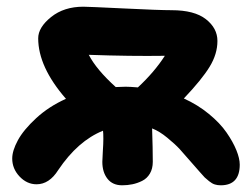

<svg xmlns="http://www.w3.org/2000/svg" viewBox="-20 -554 735 567"><path d="M340.8 -6.8Q312.5 -6.8 297.4 -26.1Q282.2 -45.4 282.2 -76.2Q282.2 -85.4 283.7 -107.7Q285.2 -129.9 285.2 -144Q285.2 -161.1 284.2 -168Q210 -138.2 151.9 -51.8Q125.5 -9.8 87.9 -9.8Q59.6 -9.8 37.8 -32.7Q16.1 -55.7 16.1 -85.9Q16.1 -108.9 32.7 -139.6Q49.3 -170.4 86.9 -205.1Q124.5 -239.7 174.8 -262.2Q92.8 -356.4 92.8 -440.9Q92.8 -473.1 130.9 -503.7Q168.9 -534.2 226.1 -534.2Q239.7 -534.2 345 -529.1Q450.2 -523.9 486.8 -523.9Q554.2 -523.9 588.1 -497.3Q622.1 -470.7 622.1 -433.1Q622.1 -394.5 599.1 -356.9Q576.2 -319.3 522.9 -263.2Q564 -244.6 596.9 -217.5Q629.9 -190.4 648.9 -162.8Q668 -135.3 678 -110.6Q688 -85.9 688 -67.9Q688 -6.8 631.8 -6.8Q622.1 -6.8 614.3 -9.3Q606.4 -11.7 597.4 -19Q588.4 -26.4 584.5 -30Q580.6 -33.7 569.3 -46.9Q558.1 -60.1 555.2 -63Q524.4 -98.6 511 -113.3Q497.6 -127.9 474.1 -147.2Q450.7 -166.5 429.2 -174.8Q431.2 -113.3 431.2 -76.2Q431.2 -55.7 422.6 -41.3Q414.1 -26.9 399.7 -19.8Q385.3 -12.7 370.8 -9.8Q356.4 -6.8 340.8 -6.8ZM351.1 -297.9Q362.8 -297.9 387.2 -295.9Q436 -341.3 466.8 -389.2Q366.2 -387.7 242.2 -392.1Q264.6 -348.6 321.8 -296.9Q326.2 -296.9 336.2 -297.4Q346.2 -297.9 351.1 -297.9Z"/></svg>

Font: Shantell Sans Bouncy
Style: Bold
Weight: 700
Designer: Stephen Nixon, Anya Danilova, Shantell Martin
Foundry: Arrow Type
Version: Version 1.006;[9816181b4]